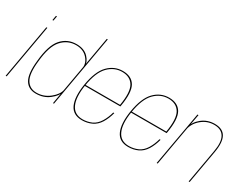

<svg xmlns="http://www.w3.org/2000/svg" viewBox="-79 -1303 2334 1826"><g transform="rotate(30 1088.0 -390.5)"><path d="M28 0H39L143.5 -593H132.5ZM157.5 -733 148 -681.5H159L168.5 -733Z M548 0H558.5L696.5 -785H685.5L565 -100ZM360 4Q445 4 506.2 -44.2Q567.5 -92.5 575.5 -135.5L576.5 -163Q566.5 -108 503.5 -57.5Q440.5 -7 361.5 -7Q286 -7 249.5 -68Q213 -129 228.5 -271.5Q244.5 -446.5 308.2 -517Q372 -587.5 464 -587.5Q543 -587.5 588.2 -537.2Q633.5 -487 624 -432L631 -459Q639 -502 593.2 -550.2Q547.5 -598.5 463.5 -598.5Q363.5 -598.5 298.2 -524.8Q233 -451 217 -271.5Q201 -124.5 239 -60.2Q277 4 360 4Z M865.5 4 867.5 -7Q776 -7 741.5 -83Q706.5 -158.5 729 -299Q754 -454 819.5 -520.5Q884.5 -586.5 970.5 -586.5Q1059 -586.5 1097.5 -521Q1134.5 -456.5 1108.5 -304.5H725L723 -293H1118.5Q1119.5 -298 1120 -301.5Q1148 -461 1108.5 -529.5Q1068.5 -597.5 972.5 -597.5Q879.5 -597.5 811.5 -528Q743.5 -458.5 717.5 -299Q694.5 -153.5 731 -74.5Q767.5 4 865.5 4ZM867.5 -7 865.5 4Q922.5 4 971.5 -18.5Q1020 -41 1052.5 -93Q1084 -144.5 1100.5 -209H1089Q1073.5 -149.5 1043 -99Q1012 -48.5 966 -27.5Q919 -7 867.5 -7Z M1373.5 4 1375.5 -7Q1284 -7 1249.5 -83Q1214.5 -158.5 1237 -299Q1262 -454 1327.5 -520.5Q1392.5 -586.5 1478.5 -586.5Q1567 -586.5 1605.5 -521Q1642.5 -456.5 1616.5 -304.5H1233L1231 -293H1626.5Q1627.5 -298 1628 -301.5Q1656 -461 1616.5 -529.5Q1576.5 -597.5 1480.5 -597.5Q1387.5 -597.5 1319.5 -528Q1251.5 -458.5 1225.5 -299Q1202.5 -153.5 1239 -74.5Q1275.5 4 1373.5 4ZM1375.5 -7 1373.5 4Q1430.5 4 1479.5 -18.5Q1528 -41 1560.5 -93Q1592 -144.5 1608.5 -209H1597Q1581.5 -149.5 1551 -99Q1520 -48.5 1474 -27.5Q1427 -7 1375.5 -7Z M1686.5 0H1697.5L1779.5 -463.5L1803.5 -593H1792ZM2037.5 0H2048.5L2113.5 -369Q2133.5 -483.5 2101 -541.2Q2068.5 -599 1981 -599Q1900.5 -599 1840.2 -550.2Q1780 -501.5 1768.5 -436.5L1770 -413.5Q1782.5 -486 1842.8 -537Q1903 -588 1980 -588Q2059.5 -588 2091 -534Q2122.5 -480 2103 -371Z"/></g></svg>

Font: Anybody Thin
Style: Italic
Weight: 100
Italic angle: -10°
Designer: Tyler Finck
Foundry: Etcetera Type Company
Version: Version 1.114;gftools[0.9.25]